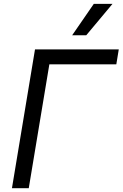

<svg xmlns="http://www.w3.org/2000/svg" viewBox="-20 -986 642 1006"><path d="M602.3 -727.3 589.5 -649.1H238.6L130.7 0H42.6L163.4 -727.3ZM358 -801.1 471.6 -965.9H569.6L431.8 -801.1Z"/></svg>

Font: Karasuma Gothic
Style: Italic
Weight: 400
Italic angle: -9.39999°
Designer: Rasmus Andersson / Ryoko Nishizuka
Foundry: Genbu
Version: Version 1.00